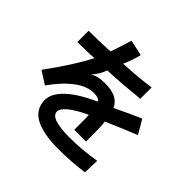

<svg xmlns="http://www.w3.org/2000/svg" viewBox="-211 -981 1341 1341"><g transform="rotate(45 460.0 -310.5)"><path d="M782 121Q672 138 530 138Q386 138 303 94Q226 49 226 -37Q226 -102 293.5 -166Q361 -230 495 -291Q492 -302 476.5 -308.5Q461 -315 434 -315Q303 -315 155 -110L61 -170Q203 -365 265 -490Q239 -487 196 -486Q153 -485 101 -485V-596Q218 -596 311 -602Q345 -698 362 -759L479 -733Q461 -662 434 -604Q564 -609 692 -627V-515Q525 -498 389 -492Q379 -464 366 -442.5Q353 -421 328 -388Q346 -404 374 -411Q402 -418 442 -418Q506 -418 546.5 -398.5Q587 -379 605 -337Q737 -401 800 -427L860 -324Q758 -284 629 -227Q635 -193 635 -133V-36H519V-128Q519 -175 517 -182Q430 -141 386.5 -105Q343 -69 343 -41Q343 -11 383 7Q437 26 530 26Q657 26 786 4Z"/></g></svg>

Font: LINE Seed Sans KR Bold
Style: Regular
Weight: 700
Designer: LINE BX Design & Sandoll Inc & Dalton Maag Ltd
Foundry: Sandoll Inc.
Version: Version 1.000